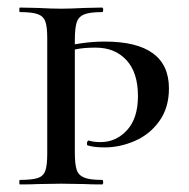

<svg xmlns="http://www.w3.org/2000/svg" viewBox="-20 -488 501 508"><path d="M257 -378Q427 -378 427 -254Q427 -203 401.5 -167.5Q376 -132 336.5 -115Q297 -98 257 -98Q229 -98 213 -103Q210 -103 210 -108Q210 -111 211.5 -114Q213 -117 215 -116Q228 -112 246 -112Q287 -112 316 -143.5Q345 -175 345 -234Q345 -296 314.5 -329Q284 -362 233 -362Q201 -362 180.5 -357.5Q160 -353 135 -343L134 -361Q198 -378 257 -378ZM250 0Q220 0 204 -1L142 -2L80 -1Q63 0 33 0Q31 0 31 -6Q31 -12 33 -12Q65 -12 80 -17Q95 -22 100 -36.5Q105 -51 105 -81V-387Q105 -417 100 -431Q95 -445 80 -450.5Q65 -456 33 -456Q31 -456 31 -462Q31 -468 33 -468L80 -467Q118 -465 142 -465Q164 -465 204 -467L250 -468Q253 -468 253 -462Q253 -456 250 -456Q218 -456 203 -450Q188 -444 183 -429Q178 -414 178 -382V-85Q178 -53 183 -38.5Q188 -24 203 -18Q218 -12 250 -12Q253 -12 253 -6Q253 0 250 0Z"/></svg>

Font: Cormorant Unicase Medium
Style: Regular
Weight: 500
Designer: Christian Thalmann (Catharsis Fonts)
Foundry: Catharsis Fonts
Version: Version 4.000